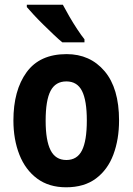

<svg xmlns="http://www.w3.org/2000/svg" viewBox="-20 -786 564 816"><path d="M486 -274Q486 -194 462 -129.5Q438 -65 388 -27.5Q338 10 261 10Q188 10 138 -27Q88 -64 62.5 -128.5Q37 -193 37 -274Q37 -402 93 -479Q149 -556 263 -556Q363 -556 424.5 -483.5Q486 -411 486 -274ZM174 -273Q174 -189 195 -147.5Q216 -106 262 -106Q308 -106 328.5 -147Q349 -188 349 -274Q349 -359 328.5 -399.5Q308 -440 262 -440Q216 -440 195 -400Q174 -360 174 -273ZM247 -766Q258 -745 274.5 -716.5Q291 -688 308.5 -661.5Q326 -635 339 -619V-606H245Q230 -618 209 -638Q188 -658 165.5 -680Q143 -702 124 -722.5Q105 -743 94 -756V-766Z"/></svg>

Font: Noto Sans Gurmukhi UI Condensed
Style: Bold
Weight: 700
Width: 3
Designer: Jelle Bosma - Monotype Design Team
Foundry: Monotype Imaging Inc.
Version: Version 2.004; ttfautohint (v1.8.4.7-5d5b)